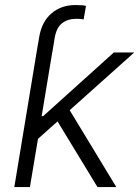

<svg xmlns="http://www.w3.org/2000/svg" viewBox="-20 -758 564 778"><path d="M375 0 213.1 -266 133.9 -195.3 101.2 0H38L134.6 -584.2H134.9L138.8 -607.6Q149.1 -670.1 188.7 -703.8Q228.3 -737.6 285.2 -737.6Q316.8 -737.6 328.5 -734L318.9 -679.3Q305.8 -681.8 290.8 -681.8Q254.3 -681.8 231.5 -663.9Q208.8 -646 201.7 -605.1L192.1 -546.5H191.8L148.8 -287.3H154.8L441.4 -545.5H524.1L262.4 -311.4L451.3 0Z"/></svg>

Font: Karasuma Gothic
Style: Light Italic
Weight: 300
Italic angle: 9.39998°
Designer: Rasmus Andersson / Ryoko Nishizuka
Foundry: rsms
Version: Version 1.00